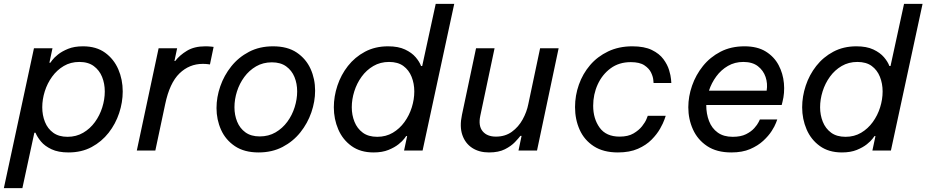

<svg xmlns="http://www.w3.org/2000/svg" viewBox="-33 -780 4801 995"><path d="M-13 195 143 -530H239L223 -455H228Q228 -455 237.5 -468Q247 -481 267.5 -497.5Q288 -514 320 -527Q352 -540 397 -540Q466 -540 511.5 -507Q557 -474 580 -421Q603 -368 603 -306Q603 -250 584.5 -194Q566 -138 530 -92Q494 -46 442 -18Q390 10 322 10Q269 10 234 -6.5Q199 -23 179.5 -46.5Q160 -70 151 -92H145L83 195ZM186 -224Q186 -183 200 -148Q214 -113 243 -92Q272 -71 317 -71Q362 -71 398 -92Q434 -113 459 -147.5Q484 -182 497 -223.5Q510 -265 510 -306Q510 -347 496 -381.5Q482 -416 453 -437.5Q424 -459 378 -459Q333 -459 297.5 -438Q262 -417 237 -382.5Q212 -348 199 -306.5Q186 -265 186 -224Z M676 0 789 -530H885L871 -464H875Q898 -494 936 -517Q974 -540 1031 -540Q1048 -540 1061 -538.5Q1074 -537 1074 -537L1055 -446Q1055 -446 1044 -447.5Q1033 -449 1018 -449Q948 -449 897 -399.5Q846 -350 823 -240L772 0Z M1307 10Q1233 10 1184.5 -22.5Q1136 -55 1112.5 -107.5Q1089 -160 1089 -220Q1089 -276 1108.5 -332.5Q1128 -389 1165.5 -436Q1203 -483 1257.5 -511.5Q1312 -540 1382 -540Q1457 -540 1505 -507.5Q1553 -475 1576.5 -423Q1600 -371 1600 -310Q1600 -254 1580.5 -197.5Q1561 -141 1523.5 -94Q1486 -47 1431.5 -18.5Q1377 10 1307 10ZM1313 -73Q1359 -73 1395 -94Q1431 -115 1456 -149Q1481 -183 1494 -224.5Q1507 -266 1507 -306Q1507 -347 1493 -381Q1479 -415 1450 -436Q1421 -457 1376 -457Q1330 -457 1294 -436Q1258 -415 1233 -381Q1208 -347 1195 -306Q1182 -265 1182 -224Q1182 -184 1196 -149.5Q1210 -115 1239 -94Q1268 -73 1313 -73Z M1903 10Q1835 10 1789 -23Q1743 -56 1720 -109.5Q1697 -163 1697 -224Q1697 -280 1715.5 -336Q1734 -392 1770 -438Q1806 -484 1858.5 -512Q1911 -540 1978 -540Q2031 -540 2066 -523.5Q2101 -507 2121 -483.5Q2141 -460 2149 -438H2155L2225 -760H2321L2157 0H2061L2077 -75H2072Q2072 -75 2062.5 -62Q2053 -49 2032.5 -32.5Q2012 -16 1980 -3Q1948 10 1903 10ZM1922 -71Q1967 -71 2002.5 -92Q2038 -113 2063 -147.5Q2088 -182 2101 -223.5Q2114 -265 2114 -306Q2114 -347 2100 -382Q2086 -417 2057.5 -438Q2029 -459 1983 -459Q1938 -459 1902 -438Q1866 -417 1841 -382.5Q1816 -348 1803 -306.5Q1790 -265 1790 -224Q1790 -184 1804 -149Q1818 -114 1847 -92.5Q1876 -71 1922 -71Z M2501 10Q2450 10 2414 -13.5Q2378 -37 2363 -80.5Q2348 -124 2361 -185L2434 -530H2530L2456 -180Q2445 -128 2468 -100Q2491 -72 2537 -72Q2585 -72 2619.5 -97Q2654 -122 2675.5 -161Q2697 -200 2705 -241L2766 -530H2862L2750 0H2654L2670 -76H2664Q2655 -64 2635.5 -43.5Q2616 -23 2583.5 -6.5Q2551 10 2501 10Z M3169 10Q3094 10 3044.5 -22Q2995 -54 2971 -107.5Q2947 -161 2947 -225Q2947 -285 2967 -341.5Q2987 -398 3025 -442.5Q3063 -487 3118.5 -513.5Q3174 -540 3244 -540Q3306 -540 3345 -521Q3384 -502 3405 -473.5Q3426 -445 3434.5 -416.5Q3443 -388 3444.5 -369Q3446 -350 3446 -350H3354Q3354 -350 3352.5 -366.5Q3351 -383 3341 -404Q3331 -425 3306.5 -441.5Q3282 -458 3236 -458Q3175 -458 3131.5 -426Q3088 -394 3064.5 -342.5Q3041 -291 3041 -232Q3041 -165 3074.5 -118.5Q3108 -72 3178 -72Q3222 -72 3250 -88.5Q3278 -105 3294.5 -126Q3311 -147 3317.5 -163.5Q3324 -180 3324 -180H3417Q3417 -180 3410.5 -161Q3404 -142 3388 -113.5Q3372 -85 3344 -56.5Q3316 -28 3273 -9Q3230 10 3169 10Z M3757 10Q3681 10 3631.5 -23Q3582 -56 3558 -109.5Q3534 -163 3534 -224Q3534 -280 3553.5 -336Q3573 -392 3610 -438Q3647 -484 3701 -512Q3755 -540 3825 -540Q3892 -540 3935.5 -513Q3979 -486 4002 -442.5Q4025 -399 4029.5 -348.5Q4034 -298 4022 -252L4018 -236H3627Q3627 -190 3641.5 -152.5Q3656 -115 3686.5 -93Q3717 -71 3764 -71Q3806 -71 3833 -84.5Q3860 -98 3876 -116Q3892 -134 3898.5 -147.5Q3905 -161 3905 -161H3995Q3995 -161 3988.5 -143.5Q3982 -126 3966 -101Q3950 -76 3922.5 -50.5Q3895 -25 3854.5 -7.5Q3814 10 3757 10ZM3641 -310H3940Q3946 -347 3934.5 -381Q3923 -415 3894.5 -437Q3866 -459 3819 -459Q3775 -459 3739.5 -438.5Q3704 -418 3679 -384Q3654 -350 3641 -310Z M4330 10Q4262 10 4216 -23Q4170 -56 4147 -109.5Q4124 -163 4124 -224Q4124 -280 4142.5 -336Q4161 -392 4197 -438Q4233 -484 4285.5 -512Q4338 -540 4405 -540Q4458 -540 4493 -523.5Q4528 -507 4548 -483.5Q4568 -460 4576 -438H4582L4652 -760H4748L4584 0H4488L4504 -75H4499Q4499 -75 4489.5 -62Q4480 -49 4459.5 -32.5Q4439 -16 4407 -3Q4375 10 4330 10ZM4349 -71Q4394 -71 4429.5 -92Q4465 -113 4490 -147.5Q4515 -182 4528 -223.5Q4541 -265 4541 -306Q4541 -347 4527 -382Q4513 -417 4484.5 -438Q4456 -459 4410 -459Q4365 -459 4329 -438Q4293 -417 4268 -382.5Q4243 -348 4230 -306.5Q4217 -265 4217 -224Q4217 -184 4231 -149Q4245 -114 4274 -92.5Q4303 -71 4349 -71Z"/></svg>

Font: Be Vietnam Pro
Style: Italic
Weight: 400
Italic angle: -12°
Designer: Lam Bao, Tony Le, Vietanh Nguyen
Foundry: Yellow Type Foundry
Version: Version 1.002; ttfautohint (v1.8.3)